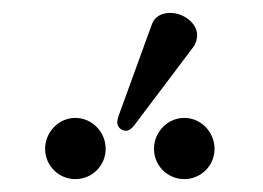

<svg xmlns="http://www.w3.org/2000/svg" viewBox="-20 -806 408 298"><path d="M244 -786C231 -786 220 -780 216 -769L164 -626C163 -623 162 -619 162 -616C162 -609 168 -603 176 -603C180 -603 185 -607 188 -611L280 -733C284 -738 286 -746 286 -751C286 -771 264 -786 244 -786ZM50 -575C50 -549 71 -528 97 -528C123 -528 144 -549 144 -575C144 -601 123 -623 97 -623C71 -623 50 -601 50 -575ZM219 -575C219 -549 240 -528 266 -528C292 -528 313 -549 313 -575C313 -601 292 -623 266 -623C240 -623 219 -601 219 -575Z"/></svg>

Font: Libertinus Math
Style: Regular
Weight: 400
Designer: Philipp H. Poll, Khaled Hosny
Foundry: Caleb Maclennan
Version: Version 7.050;RELEASE